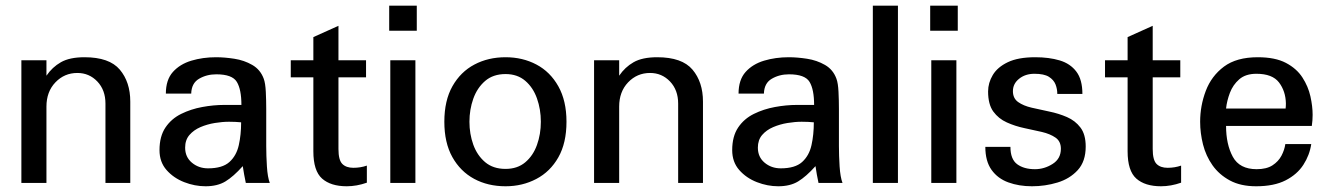

<svg xmlns="http://www.w3.org/2000/svg" viewBox="-20 -648 4711 680"><path d="M441.4 0V-288.1Q441.4 -357.4 404.3 -401.4Q367.2 -445.3 279.3 -445.3Q226.6 -445.3 195.8 -427.7Q165 -410.2 144.5 -379.9V-434.6H55.7V0H144.5V-270.5Q144.5 -323.2 176.3 -356.4Q208 -389.6 253.9 -389.6Q295.9 -389.6 324.7 -359.4Q353.5 -329.1 353.5 -281.2V0Z M834 -214.8Q834 -170.9 825.7 -133.8Q817.4 -96.7 792.5 -74.2Q767.6 -51.8 716.8 -51.8Q683.6 -51.8 659.7 -71.8Q635.7 -91.8 635.7 -125Q635.7 -152.3 650.9 -169.9Q666 -187.5 689.9 -197.8Q713.9 -208 740.7 -212.4Q767.6 -216.8 791 -216.8Q800.8 -216.8 813.5 -216.3Q826.2 -215.8 834 -214.8ZM935.5 0Q927.7 -20.5 925.3 -58.6Q922.9 -96.7 922.9 -130.9V-261.7Q922.9 -292 921.4 -322.8Q919.9 -353.5 914.1 -369.1Q902.3 -401.4 873.5 -418Q844.7 -434.6 810.1 -439.9Q775.4 -445.3 745.1 -445.3Q698.2 -445.3 657.7 -433.1Q617.2 -420.9 592.3 -393.1Q567.4 -365.2 567.4 -316.4H657.2Q658.2 -353.5 685.1 -369.1Q711.9 -384.8 746.1 -384.8Q802.7 -384.8 818.8 -357.9Q835 -331.1 835 -276.4H774.4Q736.3 -276.4 696.3 -269Q656.2 -261.7 621.6 -244.6Q586.9 -227.5 565.9 -196.3Q544.9 -165 544.9 -116.2Q544.9 -74.2 569.8 -45.9Q594.7 -17.6 632.3 -2.9Q669.9 11.7 708 11.7Q750 11.7 778.3 -5.4Q806.6 -22.5 839.8 -59.6Q841.8 -44.9 844.7 -29.8Q847.7 -14.6 850.6 0Z M1279.3 -1V-61.5Q1256.8 -53.7 1231.4 -53.7Q1206.1 -53.7 1192.4 -67.4Q1178.7 -81.1 1178.7 -120.1V-374H1276.4V-434.6H1178.7V-556.6L1089.8 -516.6V-434.6H1009.8V-374H1089.8V-112.3Q1089.8 -43 1120.6 -15.6Q1151.4 11.7 1208 11.7Q1243.2 11.7 1279.3 -1Z M1451.2 0V-434.6H1362.3V0ZM1456.1 -539.1V-627.9H1358.4V-539.1Z M1895.5 -216.8Q1895.5 -172.9 1881.8 -134.8Q1868.2 -96.7 1840.3 -73.2Q1812.5 -49.8 1770.5 -49.8Q1726.6 -49.8 1698.2 -73.7Q1669.9 -97.7 1656.2 -135.7Q1642.6 -173.8 1642.6 -216.8Q1642.6 -259.8 1656.2 -298.3Q1669.9 -336.9 1698.2 -361.3Q1726.6 -385.7 1770.5 -385.7Q1812.5 -385.7 1840.3 -361.8Q1868.2 -337.9 1881.8 -299.3Q1895.5 -260.7 1895.5 -216.8ZM1986.3 -216.8Q1986.3 -291 1957.5 -342.3Q1928.7 -393.6 1879.9 -419.4Q1831.1 -445.3 1770.5 -445.3Q1709 -445.3 1660.2 -419.4Q1611.3 -393.6 1582.5 -342.8Q1553.7 -292 1553.7 -216.8Q1553.7 -142.6 1582 -91.8Q1610.4 -41 1659.2 -14.6Q1708 11.7 1770.5 11.7Q1830.1 11.7 1879.4 -14.2Q1928.7 -40 1957.5 -90.8Q1986.3 -141.6 1986.3 -216.8Z M2469.7 0V-288.1Q2469.7 -357.4 2432.6 -401.4Q2395.5 -445.3 2307.6 -445.3Q2254.9 -445.3 2224.1 -427.7Q2193.4 -410.2 2172.9 -379.9V-434.6H2084V0H2172.9V-270.5Q2172.9 -323.2 2204.6 -356.4Q2236.3 -389.6 2282.2 -389.6Q2324.2 -389.6 2353 -359.4Q2381.8 -329.1 2381.8 -281.2V0Z M2862.3 -214.8Q2862.3 -170.9 2854 -133.8Q2845.7 -96.7 2820.8 -74.2Q2795.9 -51.8 2745.1 -51.8Q2711.9 -51.8 2688 -71.8Q2664.1 -91.8 2664.1 -125Q2664.1 -152.3 2679.2 -169.9Q2694.3 -187.5 2718.3 -197.8Q2742.2 -208 2769 -212.4Q2795.9 -216.8 2819.3 -216.8Q2829.1 -216.8 2841.8 -216.3Q2854.5 -215.8 2862.3 -214.8ZM2963.9 0Q2956.1 -20.5 2953.6 -58.6Q2951.2 -96.7 2951.2 -130.9V-261.7Q2951.2 -292 2949.7 -322.8Q2948.2 -353.5 2942.4 -369.1Q2930.7 -401.4 2901.9 -418Q2873 -434.6 2838.4 -439.9Q2803.7 -445.3 2773.4 -445.3Q2726.6 -445.3 2686 -433.1Q2645.5 -420.9 2620.6 -393.1Q2595.7 -365.2 2595.7 -316.4H2685.5Q2686.5 -353.5 2713.4 -369.1Q2740.2 -384.8 2774.4 -384.8Q2831.1 -384.8 2847.2 -357.9Q2863.3 -331.1 2863.3 -276.4H2802.7Q2764.6 -276.4 2724.6 -269Q2684.6 -261.7 2649.9 -244.6Q2615.2 -227.5 2594.2 -196.3Q2573.2 -165 2573.2 -116.2Q2573.2 -74.2 2598.1 -45.9Q2623 -17.6 2660.6 -2.9Q2698.2 11.7 2736.3 11.7Q2778.3 11.7 2806.6 -5.4Q2835 -22.5 2868.2 -59.6Q2870.1 -44.9 2873 -29.8Q2876 -14.6 2878.9 0Z M3160.2 0V-627.9H3071.3V0Z M3367.2 0V-434.6H3278.3V0ZM3372.1 -539.1V-627.9H3274.4V-539.1Z M3825.2 -128.9Q3825.2 -171.9 3806.6 -196.3Q3788.1 -220.7 3758.8 -233.4Q3729.5 -246.1 3696.3 -252.9Q3663.1 -259.8 3633.8 -266.6Q3604.5 -273.4 3585.9 -286.6Q3567.4 -299.8 3567.4 -325.2Q3567.4 -351.6 3589.4 -369.1Q3611.3 -386.7 3643.6 -386.7Q3677.7 -386.7 3694.8 -376Q3711.9 -365.2 3718.3 -349.1Q3724.6 -333 3724.6 -315.4H3813.5Q3813.5 -366.2 3792 -394.5Q3770.5 -422.9 3732.9 -434.1Q3695.3 -445.3 3646.5 -445.3Q3585.9 -445.3 3549.3 -427.7Q3512.7 -410.2 3496.1 -382.3Q3479.5 -354.5 3479.5 -324.2Q3479.5 -278.3 3498 -252.9Q3516.6 -227.5 3545.9 -214.4Q3575.2 -201.2 3607.9 -194.3Q3640.6 -187.5 3669.9 -180.7Q3699.2 -173.8 3718.3 -160.6Q3737.3 -147.5 3737.3 -121.1Q3737.3 -85.9 3708 -67.4Q3678.7 -48.8 3645.5 -48.8Q3606.4 -48.8 3582.5 -66.4Q3558.6 -84 3558.6 -127.9H3469.7Q3469.7 -77.1 3491.7 -46.4Q3513.7 -15.6 3551.3 -2Q3588.9 11.7 3634.8 11.7Q3681.6 11.7 3725.1 -1.5Q3768.6 -14.6 3796.9 -45.4Q3825.2 -76.2 3825.2 -128.9Z M4163.1 -1V-61.5Q4140.6 -53.7 4115.2 -53.7Q4089.8 -53.7 4076.2 -67.4Q4062.5 -81.1 4062.5 -120.1V-374H4160.2V-434.6H4062.5V-556.6L3973.6 -516.6V-434.6H3893.6V-374H3973.6V-112.3Q3973.6 -43 4004.4 -15.6Q4035.2 11.7 4091.8 11.7Q4127 11.7 4163.1 -1Z M4533.2 -263.7H4322.3Q4325.2 -291 4335.9 -319.3Q4346.7 -347.7 4369.1 -367.2Q4391.6 -386.7 4429.7 -386.7Q4486.3 -386.7 4509.8 -356Q4533.2 -325.2 4534.2 -282.2Q4534.2 -271.5 4533.2 -263.7ZM4624 -137.7H4532.2Q4529.3 -117.2 4518.6 -96.7Q4507.8 -76.2 4486.8 -62.5Q4465.8 -48.8 4430.7 -48.8Q4370.1 -48.8 4346.2 -92.8Q4322.3 -136.7 4322.3 -202.1H4626Q4628.9 -221.7 4628.9 -241.2Q4628.9 -271.5 4621.1 -306.6Q4613.3 -341.8 4592.8 -373.5Q4572.3 -405.3 4534.2 -425.3Q4496.1 -445.3 4434.6 -445.3Q4359.4 -445.3 4314.9 -412.1Q4270.5 -378.9 4250.5 -326.2Q4230.5 -273.4 4230.5 -216.8Q4230.5 -176.8 4240.7 -136.2Q4251 -95.7 4274.4 -62.5Q4297.9 -29.3 4335.9 -8.8Q4374 11.7 4428.7 11.7Q4492.2 11.7 4533.2 -9.3Q4574.2 -30.3 4596.2 -64.5Q4618.2 -98.6 4624 -137.7Z"/></svg>

Font: Namkio Khamti Book
Style: Regular
Weight: 500
Designer: Debbi Hosken
Foundry: SIL International
Version: Version 3.917